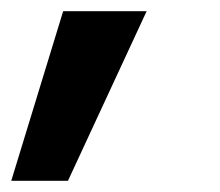

<svg xmlns="http://www.w3.org/2000/svg" viewBox="-56 -131 396 345"><path d="M-35.8 193.9 57.5 -110.9H207.5L66.1 193.9Z"/></svg>

Font: Inter Tight
Style: Italic
Weight: 400
Italic angle: -9.39999°
Designer: Rasmus Andersson
Foundry: rsms
Version: Version 3.002